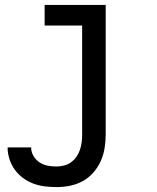

<svg xmlns="http://www.w3.org/2000/svg" viewBox="-20 -540 640 783"><path d="M210 223Q186 223 162 220Q138 217 115.5 208.5Q93 200 73.5 185.5Q54 171 40 151.5Q26 132 18.5 108.5Q11 85 11 61H107Q107 80 116.5 96Q126 112 141 122Q156 132 174 135.5Q192 139 210 139Q226 139 241.5 135Q257 131 270 121.5Q283 112 292 99Q301 86 306 71Q311 56 313 40.5Q315 25 315 9V-436H162V-520H411V9Q411 37 406.5 64.5Q402 92 390.5 117.5Q379 143 360.5 164Q342 185 317.5 198.5Q293 212 265.5 217.5Q238 223 210 223Z"/></svg>

Font: Iosevka Medium Extended
Style: Regular
Weight: 500
Width: 7
Monospace: yes
Designer: Belleve Invis
Foundry: Belleve Invis
Version: Version 32.5.0; ttfautohint (v1.8.4)